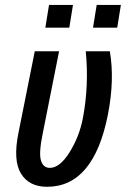

<svg xmlns="http://www.w3.org/2000/svg" viewBox="-20 -732 500 763"><path d="M178.2 -64.9Q217.8 -64.9 256.8 -127.4Q295.9 -190.4 309.6 -263.7Q334 -393.6 320.8 -528.3H416.5Q436 -414.6 408.7 -275.9Q352.1 10.3 167 10.3Q95.7 10.3 63.5 -42Q31.2 -94.2 53.2 -203.1L118.2 -528.3H214.8L149.9 -202.1Q133.8 -124.5 142.6 -94.7Q151.4 -64.9 178.2 -64.9ZM255.4 -622.1H160.2L174.8 -712.4H270ZM445.8 -622.1H349.6L364.3 -712.4H460.4Z"/></svg>

Font: RobotoCondensed-Italic
Style: Italic
Weight: 400
Designer: Google
Version: Version 1.200311; 2013